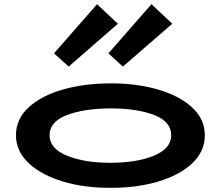

<svg xmlns="http://www.w3.org/2000/svg" viewBox="-20 -881 1051 914"><path d="M56 -237Q56 -315 117 -370.5Q178 -426 280 -455Q382 -484 505 -484Q625 -485 728 -456Q831 -427 893 -371Q955 -315 955 -237Q955 -160 895 -103.5Q835 -47 732 -16.5Q629 14 505 13Q384 14 281 -16.5Q178 -47 117 -104Q56 -161 56 -237ZM795 -237Q795 -302 714 -333.5Q633 -365 505 -365Q377 -364 296.5 -332.5Q216 -301 216 -237Q216 -174 298.5 -140Q381 -106 505 -106Q631 -106 713 -140Q795 -174 795 -237ZM237 -627 442 -861 541 -768 307 -564ZM496 -627 701 -861 800 -768 565 -564Z"/></svg>

Font: BioRhyme Expanded ExtraBold
Style: Regular
Weight: 800
Width: 7
Designer: Aoife Mooney
Foundry: Aoife Mooney Type
Version: Version 1.000